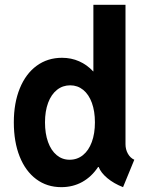

<svg xmlns="http://www.w3.org/2000/svg" viewBox="-20 -772 602 800"><path d="M502.9 -171.4Q502.9 -149.4 512.9 -131.6Q522.9 -113.8 539.6 -106.4L492.7 7.8Q454.1 -7.3 427.2 -29.8Q400.4 -52.2 391.1 -76.2H388.7Q361.8 -35.6 322.8 -13.9Q283.7 7.8 235.4 7.8Q175.8 7.8 131.1 -25.4Q86.4 -58.6 62 -119.6Q37.6 -180.7 37.6 -262.2Q37.6 -342.8 62.5 -403.8Q87.4 -464.8 132.8 -498Q178.2 -531.2 238.3 -531.2Q276.9 -531.2 309.8 -516.6Q342.8 -502 368.2 -474.6H369.1V-752H502.9ZM375.5 -262.2Q375.5 -308.6 362.8 -343.5Q350.1 -378.4 326.7 -397.5Q303.2 -416.5 272.5 -416.5Q241.2 -416.5 217.3 -397.5Q193.4 -378.4 180.4 -343.5Q167.5 -308.6 167.5 -262.2Q167.5 -215.3 180.2 -180.2Q192.9 -145 216.1 -125.7Q239.3 -106.4 270 -106.4Q301.8 -106.4 325.7 -125.7Q349.6 -145 362.5 -180.2Q375.5 -215.3 375.5 -262.2Z"/></svg>

Font: Reddit Mono
Style: Bold
Weight: 700
Designer: Stephen Hutchings
Foundry: Reddit
Version: Version 1.009